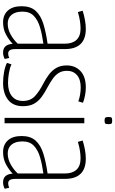

<svg xmlns="http://www.w3.org/2000/svg" viewBox="236 -994 768 1281"><g transform="rotate(90 620.5 -354.0)"><path d="M22 -114Q22 -173 52.5 -207Q83 -241 139 -258.5Q195 -276 272 -287V-402Q272 -452 247 -479.5Q222 -507 171 -507Q149 -507 121 -503Q93 -499 61 -489L52 -521Q84 -531 115 -536.5Q146 -542 173 -542Q308 -542 308 -402V-73Q308 -45 316 -34.5Q324 -24 338 -24Q352 -24 367 -31L374 -1Q353 10 331 10Q277 10 273 -54Q247 -29 211 -9.5Q175 10 129 10Q80 10 51 -22Q22 -54 22 -114ZM58 -120Q58 -72 79.5 -46.5Q101 -21 138 -21Q176 -21 211.5 -41Q247 -61 272 -88V-259Q213 -251 164.5 -237Q116 -223 87 -195.5Q58 -168 58 -120Z M400 -16 410 -46Q433 -35 467.5 -29Q502 -23 534 -23Q589 -23 621.5 -48.5Q654 -74 654 -122Q654 -172 623 -201.5Q592 -231 539 -258Q506 -275 478 -296Q450 -317 433.5 -345.5Q417 -374 417 -414Q417 -471 454.5 -506.5Q492 -542 564 -542Q592 -542 619 -536.5Q646 -531 666 -523L657 -492Q638 -499 614 -503.5Q590 -508 564 -508Q510 -508 481.5 -483Q453 -458 453 -416Q453 -383 468 -360Q483 -337 508 -320Q533 -303 562 -287Q599 -268 627.5 -247Q656 -226 672.5 -196.5Q689 -167 689 -123Q689 -57 646.5 -23.5Q604 10 534 10Q498 10 461.5 3.5Q425 -3 400 -16Z M785 -667Q771 -667 766 -672Q761 -677 761 -693Q761 -709 765.5 -713.5Q770 -718 785 -718Q800 -718 804.5 -713.5Q809 -709 809 -693Q809 -677 804.5 -672Q800 -667 785 -667ZM767 0V-532H803V0Z M888 -114Q888 -173 918.5 -207Q949 -241 1005 -258.5Q1061 -276 1138 -287V-402Q1138 -452 1113 -479.5Q1088 -507 1037 -507Q1015 -507 987 -503Q959 -499 927 -489L918 -521Q950 -531 981 -536.5Q1012 -542 1039 -542Q1174 -542 1174 -402V-73Q1174 -45 1182 -34.5Q1190 -24 1204 -24Q1218 -24 1233 -31L1240 -1Q1219 10 1197 10Q1143 10 1139 -54Q1113 -29 1077 -9.5Q1041 10 995 10Q946 10 917 -22Q888 -54 888 -114ZM924 -120Q924 -72 945.5 -46.5Q967 -21 1004 -21Q1042 -21 1077.5 -41Q1113 -61 1138 -88V-259Q1079 -251 1030.5 -237Q982 -223 953 -195.5Q924 -168 924 -120Z"/></g></svg>

Font: Georama SemiCondensed ExtraLight
Style: Regular
Weight: 200
Width: 4
Designer: Jean-Baptiste Levee
Foundry: Production Type
Version: Version 1.000